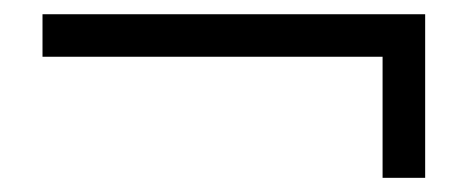

<svg xmlns="http://www.w3.org/2000/svg" viewBox="-20 -440 660 271"><path d="M580.1 -189H520V-359.9H40V-419.9H580.1Z"/></svg>

Font: Charis
Style: Bold Italic
Weight: 700
Italic angle: -11°
Designer: Walt Agee, Miriam Martin, Annie Olsen, Victor Gaultney, Lorna Priest, Alan Ward, Bob Hallissy, Martin Hosken, Sharon Cor
Foundry: SIL Global
Version: Version 7.000